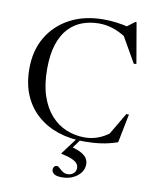

<svg xmlns="http://www.w3.org/2000/svg" viewBox="-102 -809 908 1126"><g transform="rotate(10 352.0 -246.0)"><path d="M436 -14Q474.5 -14 512.8 -27.5Q551 -41 590 -72L569.5 -50L653 -191.5H668.5L634.5 -20.5Q585 -3.5 537.8 3.2Q490.5 10 436.5 10Q353.5 10 282.8 -13.2Q212 -36.5 158.8 -82.8Q105.5 -129 76 -197.5Q46.5 -266 46.5 -356.5Q46.5 -464 94.2 -544.5Q142 -625 227.5 -670Q313 -715 426.5 -715Q465.5 -715 502.5 -710.2Q539.5 -705.5 581.5 -695.5L555 -690L611 -732.5H618.5L660 -491.5L645 -489L551.5 -652.5L571.5 -632Q526.5 -661 486.5 -674Q446.5 -687 403.5 -687Q350.5 -687 304.2 -669.8Q258 -652.5 223.2 -615.2Q188.5 -578 169 -518Q149.5 -458 149.5 -371.5Q149.5 -279.5 172.2 -212Q195 -144.5 234.5 -100.5Q274 -56.5 325.8 -35.2Q377.5 -14 436 -14ZM345.5 239.5Q311.5 239.5 297.5 229Q283.5 218.5 283.5 203.5Q283.5 193.5 289.5 186.2Q295.5 179 306.5 179Q313 179 322 188Q331 197 344 206.2Q357 215.5 374 215.5Q395 215.5 409.2 203Q423.5 190.5 423.5 170.5Q423.5 156.5 414.8 144.8Q406 133 383.2 122.8Q360.5 112.5 318.5 104V100L397.5 -5.5H422L352.5 90L362 52Q407 63 430.8 76.8Q454.5 90.5 463.5 106.5Q472.5 122.5 472.5 139.5Q472.5 168.5 454.8 191.2Q437 214 408.2 226.8Q379.5 239.5 345.5 239.5Z"/></g></svg>

Font: Newsreader 60pt
Style: Regular
Weight: 400
Designer: Hugues Gentile
Foundry: Production Type
Version: Version 1.003